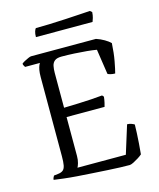

<svg xmlns="http://www.w3.org/2000/svg" viewBox="-125 -947 858 1035"><g transform="rotate(-15 304.0 -429.0)"><path d="M470 0Q450 0 417 -1Q384 -2 344.5 -4.5Q305 -7 262.5 -9.5Q220 -12 179.5 -15Q139 -18 106 -22Q73 -26 52 -29Q52 -35 55 -41.5Q58 -48 60 -51L85 -54Q102 -56 111.5 -64Q121 -72 124.5 -90Q128 -108 128 -140V-582Q128 -606 131 -621.5Q134 -637 138 -646Q142 -655 144 -657H61Q60 -660 56.5 -664.5Q53 -669 52 -677Q57 -682 68 -688Q79 -694 90.5 -699Q102 -704 107 -704H469Q493 -696 513.5 -684Q534 -672 546 -660Q543 -605 535 -562Q527 -519 521 -497Q507 -497 495.5 -500Q484 -503 480 -506L459 -646Q437 -650 405 -653Q373 -656 336.5 -658Q300 -660 265 -660Q239 -660 226.5 -650Q214 -640 210.5 -622.5Q207 -605 207 -585V-390Q252 -391 289.5 -392.5Q327 -394 360.5 -396Q394 -398 422 -401L430 -392Q428 -374 424.5 -359Q421 -344 419 -338H207V-121Q207 -99 202 -82Q197 -65 193 -59H463L512 -216Q525 -216 536.5 -211.5Q548 -207 552 -204Q552 -184 550.5 -156.5Q549 -129 547 -99Q545 -69 542 -40Q533 -32 519.5 -23.5Q506 -15 492.5 -8Q479 -1 470 0ZM159 -797Q159 -816 163 -828Q167 -840 171 -844Q202 -844 246.5 -845.5Q291 -847 337 -849.5Q383 -852 421 -854.5Q459 -857 476 -858L487 -849Q486 -831 482 -817.5Q478 -804 475 -797Z"/></g></svg>

Font: Texturina Medium 12pt ExtraLight
Style: Regular
Weight: 250
Version: Version 1.002